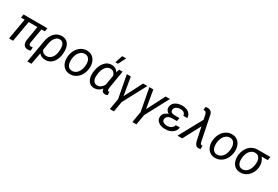

<svg xmlns="http://www.w3.org/2000/svg" viewBox="92 -2100 5257 3625"><g transform="rotate(30 2720.5 -287.5)"><path d="M566.9 -453.6H493.2L439 -133.3Q437.5 -120.6 438.5 -109.9Q441.9 -72.8 480.5 -72.8Q498.5 -71.8 521.5 -77.6L517.1 -2.9Q484.9 5.9 452.6 5.4Q399.4 4.4 372.8 -32.7Q346.2 -69.8 352.1 -134.8L404.8 -453.6H215.3L136.7 0H48.3L127 -453.6H46.9L60.1 -528.3H580.1Z M647.9 -281.7Q656.2 -336.4 677.5 -385.5Q698.7 -434.6 733.4 -470.2Q800.8 -540.5 897.5 -538.1Q953.6 -536.6 993.9 -510.3Q1034.2 -483.9 1055.7 -433.8Q1077.1 -383.8 1078.6 -321.8Q1079.1 -292.5 1074.7 -244.6Q1065.4 -170.4 1033.9 -111.1Q1002.4 -51.8 953.4 -20.3Q904.3 11.2 841.3 10.3Q749.5 8.3 701.2 -51.3L653.8 203.1H564.9ZM712.9 -134.3Q744.6 -65.4 819.3 -63.5Q886.2 -62 930.9 -112.1Q975.6 -162.1 986.3 -245.1L990.7 -297.4Q994.1 -377 969.7 -419.9Q945.3 -462.9 892.1 -464.8Q832.5 -465.8 791.5 -414.1Q750.5 -362.3 735.8 -272.9Z M1170.4 0ZM1445.3 -538.1Q1511.7 -537.1 1559.1 -502Q1606.4 -466.8 1629.2 -405Q1651.9 -343.3 1644.5 -270L1643.6 -259.3Q1634.3 -182.1 1597.7 -119.9Q1561 -57.6 1502.9 -22.9Q1444.8 11.7 1375.5 9.8Q1309.6 8.8 1262 -26.4Q1214.4 -61.5 1192.4 -122.1Q1170.4 -182.6 1176.8 -255.4Q1184.1 -337.4 1221.2 -402.8Q1258.3 -468.3 1316.7 -504.2Q1375 -540 1445.3 -538.1ZM1265.6 -254.9Q1262.2 -224.1 1265.6 -190.9Q1270.5 -133.3 1300 -99.1Q1329.6 -64.9 1378.9 -63.5Q1422.9 -62 1460 -85.2Q1497.1 -108.4 1522.5 -155.3Q1547.9 -202.1 1555.2 -259.3Q1559.1 -304.2 1556.6 -335Q1550.8 -394 1521 -428.2Q1491.2 -462.4 1441.9 -464.4Q1373.5 -465.8 1325.7 -410.6Q1277.8 -355.5 1266.6 -266.1Z M1730 0ZM2219.2 -528.3 2154.8 -143.1Q2150.9 -114.7 2152.8 -100.6Q2155.3 -73.2 2175.8 -72.3H2184.1L2191.9 -73.7L2196.8 -5.9Q2170.9 9.8 2141.1 9.3Q2072.8 7.3 2064.9 -70.3Q1997.6 12.2 1903.8 10.3Q1818.4 8.8 1774.2 -60.5Q1730 -129.9 1741.2 -242.7L1746.6 -279.3Q1768.1 -400.9 1830.8 -470.9Q1893.6 -541 1983.9 -538.6Q2077.6 -535.6 2120.6 -459L2143.6 -528.3ZM1830.1 -240.7 1827.6 -201.2Q1826.2 -136.7 1852.8 -100.1Q1879.4 -63.5 1929.2 -62.5Q2009.3 -61 2066.4 -153.8L2103.5 -373Q2076.2 -460.4 2001 -463.9Q1932.6 -466.3 1888.2 -408.4Q1843.8 -350.6 1831.1 -251ZM2066.4 -778.3H2152.3L2068.4 -613.8H2011.7Z M2465.3 -135.7 2666.5 -528.3H2760.3L2490.7 -22.5L2451.7 203.1H2363.3L2404.8 -36.6L2312 -528.3H2398.4Z M2956.1 -135.7 3157.2 -528.3H3251L2981.4 -22.5L2942.4 203.1H2854L2895.5 -36.6L2802.7 -528.3H2889.2Z M3481.4 -233.9Q3420.9 -233.9 3384.5 -210.9Q3348.1 -188 3343.3 -144.5Q3338.9 -108.4 3369.1 -85.9Q3399.4 -63.5 3451.2 -62Q3503.4 -61 3544.4 -87.2Q3585.4 -113.3 3593.8 -155.8L3682.1 -156.2Q3674.3 -79.1 3608.9 -33.4Q3543.5 12.2 3447.8 9.8Q3379.9 8.8 3329.1 -17.6Q3249 -59.6 3253.9 -144Q3258.8 -233.9 3371.6 -273.9Q3339.4 -290.5 3320.6 -318.8Q3301.8 -347.2 3303.7 -379.9Q3306.6 -447.8 3359.9 -490Q3413.1 -532.2 3504.9 -537.1L3526.9 -537.6Q3611.8 -535.2 3663.8 -492.2Q3715.8 -449.2 3714.4 -380.4L3627.4 -380.9Q3628.4 -417.5 3600.3 -440.2Q3572.3 -462.9 3523.9 -464.4Q3471.2 -464.4 3434.1 -442.1Q3397 -419.9 3391.1 -380.4Q3381.8 -309.1 3483.4 -306.2L3586.9 -305.7L3573.7 -233.4Z M3951.2 -740.2Q4040 -740.2 4059.6 -655.3L4169.9 -113.8Q4179.7 -73.2 4207.5 -71.8H4216.8L4225.6 -72.8L4222.7 2.4Q4208 6.8 4188.5 7.8Q4149.4 7.8 4125.5 -13.2Q4101.6 -34.2 4085.9 -91.3L4024.9 -379.4L3823.2 0H3721.2L3998 -507.8L3972.7 -617.2Q3964.4 -645.5 3953.9 -655Q3943.4 -664.6 3926.3 -665.5L3914.6 -666L3902.3 -665.5L3908.2 -734.9Q3931.6 -740.2 3951.2 -740.2Z M4332.5 0ZM4607.4 -538.1Q4673.8 -537.1 4721.2 -502Q4768.6 -466.8 4791.3 -405Q4814 -343.3 4806.6 -270L4805.7 -259.3Q4796.4 -182.1 4759.8 -119.9Q4723.1 -57.6 4665 -22.9Q4606.9 11.7 4537.6 9.8Q4471.7 8.8 4424.1 -26.4Q4376.5 -61.5 4354.5 -122.1Q4332.5 -182.6 4338.9 -255.4Q4346.2 -337.4 4383.3 -402.8Q4420.4 -468.3 4478.8 -504.2Q4537.1 -540 4607.4 -538.1ZM4427.7 -254.9Q4424.3 -224.1 4427.7 -190.9Q4432.6 -133.3 4462.2 -99.1Q4491.7 -64.9 4541 -63.5Q4585 -62 4622.1 -85.2Q4659.2 -108.4 4684.6 -155.3Q4710 -202.1 4717.3 -259.3Q4721.2 -304.2 4718.8 -335Q4712.9 -394 4683.1 -428.2Q4653.3 -462.4 4604 -464.4Q4535.6 -465.8 4487.8 -410.6Q4439.9 -355.5 4428.7 -266.1Z M5428.2 -453.6 5293.9 -452.1Q5364.3 -369.6 5353 -252.4L5352.5 -247.6Q5337.9 -131.3 5262.7 -59.3Q5187.5 12.7 5087.4 9.8Q5033.7 9.3 4991.7 -15.6Q4949.7 -40.5 4924.8 -87.4Q4899.9 -134.3 4895.5 -191.9Q4893.1 -224.1 4896.5 -256.8L4897.5 -264.6Q4913.1 -383.3 4985.8 -456.1Q5058.6 -528.8 5165.5 -528.8L5441.4 -528.3ZM4982.9 -212.9Q4982.9 -143.1 5011 -104Q5039.1 -64.9 5091.8 -63Q5159.7 -60.5 5206.8 -115Q5253.9 -169.4 5266.6 -259.8Q5271 -303.7 5268.6 -333Q5264.2 -387.7 5235.6 -420.2Q5207 -452.6 5158.7 -454.1Q5106.9 -455.6 5066.4 -423.8Q5025.9 -392.1 5004.4 -335.2Q4982.9 -278.3 4982.9 -212.9Z"/></g></svg>

Font: Roboto
Style: Italic
Weight: 400
Italic angle: -12°
Designer: Google
Version: Version 2.134; 2016; ttfautohint (v1.6)